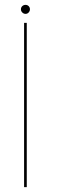

<svg xmlns="http://www.w3.org/2000/svg" viewBox="-20 -769 240 789"><path d="M79 0H90V-675H79ZM85 -712Q92.5 -712 97.8 -717.8Q103 -723.5 103 -731Q103 -738.5 97.8 -743.8Q92.5 -749 85 -749Q77 -749 71.5 -743.8Q66 -738.5 66 -731Q66 -723 71.8 -717.5Q77.5 -712 85 -712Z"/></svg>

Font: Anybody Thin
Style: Regular
Weight: 100
Designer: Tyler Finck
Foundry: Etcetera Type Company
Version: Version 1.114;gftools[0.9.25]